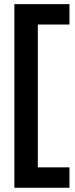

<svg xmlns="http://www.w3.org/2000/svg" viewBox="-20 -801 357 919"><path d="M312.5 -683.6H161.1V0H312.5V97.7H48.8V-781.2H312.5Z"/></svg>

Font: California Gothic
Style: Regular
Weight: 400
Version: Version 2.2;